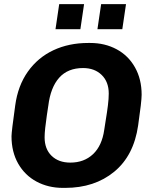

<svg xmlns="http://www.w3.org/2000/svg" viewBox="-20 -904 748 934"><path d="M286 10Q215 10 158 -20.5Q101 -51 68.5 -108Q36 -165 36 -241Q36 -263 54 -391Q67 -487 115.5 -555.5Q164 -624 239.5 -659.5Q315 -695 409 -695H419Q490 -695 547 -664.5Q604 -634 636.5 -576.5Q669 -519 669 -443Q669 -411 652 -294Q631 -147 535.5 -68.5Q440 10 297 10ZM487 -272 494 -317Q501 -359 505 -391.5Q509 -424 509 -449Q509 -506 474.5 -539.5Q440 -573 384 -573Q310 -573 268 -526Q226 -479 215 -390Q215 -388 208 -344Q203 -309 200 -282Q197 -255 197 -236Q197 -179 231 -146Q265 -113 322 -113Q389 -113 432.5 -154Q476 -195 487 -272ZM371 -762H250L268 -884H389ZM575 -762H454L472 -884H593Z"/></svg>

Font: Chivo
Style: Bold Italic
Weight: 700
Italic angle: -8.05°
Designer: Hector Gatti
Foundry: Omnibus-Type
Version: Version 1.007